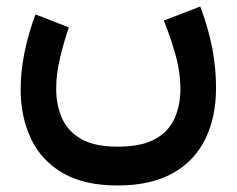

<svg xmlns="http://www.w3.org/2000/svg" viewBox="-20 -358 732 594"><path d="M343.8 95.7Q418.5 95.7 460.7 71.8Q502.9 47.9 520.5 7.3Q538.1 -33.2 538.1 -82Q538.1 -136.7 521.7 -192.9Q505.4 -249 486.8 -294.4L599.6 -337.9Q625.5 -268.6 637 -207.5Q648.4 -146.5 648.4 -86.4Q648.4 4.9 614.7 73Q581.1 141.1 513.4 178.5Q445.8 215.8 343.8 215.8Q238.8 215.8 172.4 176.3Q106 136.7 75 69.3Q43.9 2 43.9 -81.1Q43.9 -136.7 55.9 -196Q67.9 -255.4 89.8 -313.5L192.9 -273.4Q176.3 -224.6 165 -175.8Q153.8 -127 153.8 -83.5Q153.8 -34.7 171.1 6.1Q188.5 46.9 230 71.3Q271.5 95.7 343.8 95.7Z"/></svg>

Font: Vazirmatn UI NL SemiBold
Style: Regular
Weight: 600
Designer: Saber Rastikerdar
Foundry: Saber Rastikerdar
Version: Version 33.003